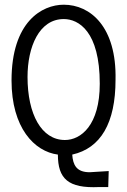

<svg xmlns="http://www.w3.org/2000/svg" viewBox="-20 -650 540 816"><path d="M401 145H440L442 77L361 82C305 82 290 51 287 7C408 -20 471 -127 471 -311C476 -536 364 -630 251 -630C158 -630 29 -557 29 -308C29 -107 126 -6 226 7C226 110 270 151 401 145ZM256 -55C156 -55 97 -165 97 -323C97 -450 146 -569 251 -569C314 -569 404 -517 404 -294C404 -118 324 -55 256 -55Z"/></svg>

Font: Inconsolata
Style: Regular
Weight: 400
Monospace: yes
Designer: Raph Levien, Cyreal, Brenton Simpson
Foundry: Raph Levien, Cyreal, Google
Version: Version 3.100